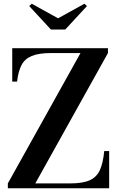

<svg xmlns="http://www.w3.org/2000/svg" viewBox="-20 -1008 654 1028"><path d="M22 0V-26L411 -724H255Q187 -724 149.2 -708Q111.5 -692 94.5 -658.2Q77.5 -624.5 71.5 -571H45.5V-750H558V-724L169 -26H355Q423.5 -26 460.8 -43Q498 -60 515 -97.8Q532 -135.5 538 -199H564.5V0ZM252.5 -850 136.5 -975.5 150 -988 291 -910 432 -988 445.5 -975.5 329.5 -850Z"/></svg>

Font: Bodoni Moda 9pt SemiBold
Style: Regular
Weight: 600
Designer: Owen Earl
Foundry: indestructible type
Version: Version 2.005